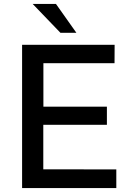

<svg xmlns="http://www.w3.org/2000/svg" viewBox="-20 -949 664 969"><path d="M91.5 0V-723H558.5L558 -630H199V-410.5H519.5V-319H198.5V-94.5L567 -94V0ZM262.5 -929H145L285 -783.5H365.5Z"/></svg>

Font: Public Sans Medium
Style: Regular
Weight: 500
Designer: The Public Sans Project Authors: Dan O. Williams and USWDS (Libre Franklin designed by Pablo Impallari and Rodrigo Fuenz
Version: Version 1.007